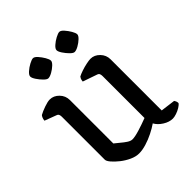

<svg xmlns="http://www.w3.org/2000/svg" viewBox="-196 -827 954 954"><g transform="rotate(-45 280.5 -350.0)"><path d="M231 4Q208 4 183 -7.5Q158 -19 136.5 -36Q115 -53 101.5 -69Q88 -85 88 -95V-397Q88 -405 85.5 -411.5Q83 -418 74 -421L13 -444Q14 -455 17.5 -462.5Q21 -470 24 -473Q40 -482 65.5 -491Q91 -500 106 -500Q133 -500 154 -478.5Q175 -457 175 -427V-122Q187 -113 201.5 -100.5Q216 -88 230.5 -78.5Q245 -69 257 -69Q275 -69 309 -79.5Q343 -90 374 -102V-397Q374 -405 371.5 -411.5Q369 -418 360 -421L285 -447Q286 -458 289 -464.5Q292 -471 294 -473Q305 -479 324 -485.5Q343 -492 362.5 -496Q382 -500 392 -500Q419 -500 440 -478.5Q461 -457 461 -427V-68L538 -58Q540 -56 543 -49.5Q546 -43 546 -35Q541 -27 527 -18.5Q513 -10 497.5 -5Q482 0 472 0Q447 0 421.5 -16Q396 -32 384 -54Q364 -40 337 -26.5Q310 -13 282 -4.5Q254 4 231 4ZM361 -579Q352 -579 338.5 -592.5Q325 -606 314 -622.5Q303 -639 303 -649Q303 -659 317.5 -672Q332 -685 350 -694.5Q368 -704 377 -704Q387 -704 399.5 -690Q412 -676 422 -659Q432 -642 432 -632Q432 -623 419 -610.5Q406 -598 389 -588.5Q372 -579 361 -579ZM176 -579Q167 -579 153.5 -592.5Q140 -606 129 -622.5Q118 -639 118 -649Q118 -659 132.5 -672Q147 -685 165 -694.5Q183 -704 192 -704Q202 -704 214.5 -690Q227 -676 237 -659Q247 -642 247 -632Q247 -623 234 -610.5Q221 -598 204 -588.5Q187 -579 176 -579Z"/></g></svg>

Font: Texturina 72pt Medium
Style: Regular
Weight: 500
Designer: Guillermo Torres Carreño
Foundry: Omnibus-Type
Version: Version 1.002; ttfautohint (v1.8.3)